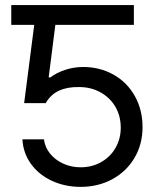

<svg xmlns="http://www.w3.org/2000/svg" viewBox="-20 -727 607 757"><path d="M177.7 -628.9V-707H24.4V-628.9ZM183.6 -14.6C218.1 1.6 256.2 9.8 297.9 9.8C344.1 9.8 385.7 -0.3 422.9 -20.5C460 -40.7 489.1 -68.7 510.3 -104.5C531.4 -140.3 542 -180.7 542 -225.6C542 -271.2 531.9 -312 511.7 -348.1C491.5 -384.3 463.5 -412.4 427.7 -432.6C391.9 -452.8 351.9 -462.9 307.6 -462.9C283.5 -462.9 260.1 -459.1 237.3 -451.7C214.5 -444.2 195 -434.2 178.7 -421.9H171.9L198.2 -628.9H507.8V-707H125L75.2 -320.3H160.2C173.2 -343.1 190.8 -359.5 212.9 -369.6C235 -379.7 261.4 -384.4 292 -383.8C323.2 -383.8 351.4 -376.8 376.5 -362.8C401.5 -348.8 421.1 -329.8 435.1 -305.7C449.1 -281.6 456.1 -254.2 456.1 -223.6C456.1 -194.3 449.2 -167.8 435.5 -144C421.9 -120.3 403 -101.6 378.9 -87.9C354.8 -74.2 327.8 -67.4 297.9 -67.4C273.1 -67.4 250.2 -72.3 229 -82C207.8 -91.8 190.6 -105 177.2 -121.6C163.9 -138.2 155.9 -156.9 153.3 -177.7H68.4C70.3 -141.9 81.4 -109.9 101.6 -81.5C121.7 -53.2 149.1 -30.9 183.6 -14.6Z"/></svg>

Font: Pretendard Variable
Style: Regular
Weight: 400
Designer: Base glyphs from Inter by Rasmus Andersson; Hangeul glyphs from Noto Sans CJK(Source Han Sans) by Jang Soo-young and Kan
Foundry: Kil Hyung-jin
Version: Version 1.309;Glyphs 3.2 (3225)